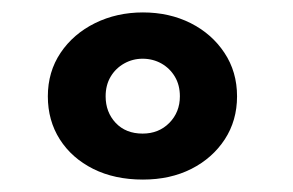

<svg xmlns="http://www.w3.org/2000/svg" viewBox="-20 -692 472 309"><path d="M57 -537Q57 -576.5 77.5 -607Q98 -637.5 133 -654.8Q168 -672 210 -672Q252.5 -672 286.8 -654.8Q321 -637.5 341.2 -607Q361.5 -576.5 361.5 -537Q361.5 -498 341.8 -467.8Q322 -437.5 288 -420.2Q254 -403 210 -403Q164.5 -403 130 -420.2Q95.5 -437.5 76.2 -467.8Q57 -498 57 -537ZM150 -537Q150 -511.5 166.2 -494.2Q182.5 -477 209.5 -477Q235.5 -477 252.5 -494.2Q269.5 -511.5 269.5 -537Q269.5 -555 261.5 -568.5Q253.5 -582 239.8 -589.8Q226 -597.5 209.5 -597.5Q193.5 -597.5 179.8 -589.8Q166 -582 158 -568.5Q150 -555 150 -537Z"/></svg>

Font: League Spartan Thin
Style: Bold
Weight: 700
Version: Version 2.002